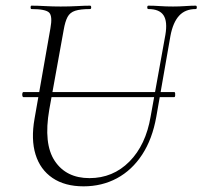

<svg xmlns="http://www.w3.org/2000/svg" viewBox="-20 -645 715 678"><path d="M63 -302Q60 -302 59 -306.5Q58 -311 59 -315.5Q60 -320 63 -320H595Q598 -320 598.5 -315.5Q599 -311 598.5 -306.5Q598 -302 595 -302ZM564 -522Q572 -569 557.5 -591Q543 -613 504 -613Q500 -613 500 -619Q500 -625 504 -625Q524 -625 545 -623.5Q566 -622 591 -622Q613 -622 634 -623.5Q655 -625 671 -625Q675 -625 675 -619Q675 -613 671 -613Q634 -613 612.5 -589.5Q591 -566 582 -519L532 -233Q518 -154 482 -99Q446 -44 393 -15.5Q340 13 275 13Q209 13 165.5 -16.5Q122 -46 105.5 -99.5Q89 -153 102 -226L158 -545Q166 -588 153.5 -600.5Q141 -613 91 -613Q88 -613 88 -619Q88 -625 91 -625Q113 -625 139.5 -623.5Q166 -622 194 -622Q226 -622 252.5 -623.5Q279 -625 298 -625Q302 -625 302 -619Q302 -613 298 -613Q264 -613 245.5 -607Q227 -601 218.5 -585Q210 -569 205 -540L154 -258Q133 -137 173.5 -76.5Q214 -16 296 -16Q379 -16 437 -74.5Q495 -133 512 -234Z"/></svg>

Font: Cormorant Garamond Light Light
Style: Italic
Weight: 300
Italic angle: -10°
Version: Version 4.001